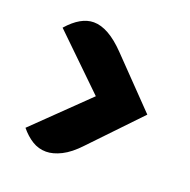

<svg xmlns="http://www.w3.org/2000/svg" viewBox="-86 -568 590 597"><g transform="rotate(20 208.5 -269.5)"><path d="M382 -271 231 -113Q202 -82 175 -68.5Q148 -55 125 -55Q100 -55 79 -68Q58 -81 40 -103L212 -270L42 -435Q85 -484 128 -484Q176 -484 233 -425Z"/></g></svg>

Font: Kenia
Style: Regular
Weight: 400
Designer: Julia Petretta
Foundry: Julia Petretta
Version: Version 1.001